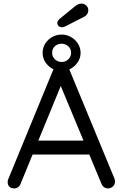

<svg xmlns="http://www.w3.org/2000/svg" viewBox="-20 -1050 686 1072"><path d="M324 -653Q296 -653 271.5 -667Q247 -681 232.5 -704Q218 -727 218 -755Q218 -783 232.5 -806.5Q247 -830 271.5 -843.5Q296 -857 324 -857Q352 -857 376 -843.5Q400 -830 415 -806.5Q430 -783 430 -755Q430 -727 415 -704Q400 -681 376 -667Q352 -653 324 -653ZM324 -704Q346 -704 361.5 -719Q377 -734 377 -755Q377 -778 361 -792Q345 -806 324 -806Q302 -806 286.5 -792Q271 -778 271 -755Q271 -734 286.5 -719Q302 -704 324 -704ZM330 -596 95 -24Q91 -12 81 -5Q71 2 60 2Q41 2 32 -8Q23 -18 23 -32Q22 -39 25 -47L284 -677Q289 -691 299.5 -697.5Q310 -704 323 -703Q336 -703 346.5 -696Q357 -689 361 -677L619 -53Q622 -45 622 -37Q622 -19 610 -8.5Q598 2 583 2Q571 2 561 -5Q551 -12 546 -25L308 -597ZM145 -187 179 -265H476L491 -187ZM327 -898Q314 -898 307 -905Q300 -912 300 -922Q300 -928 303 -933Q306 -938 311 -943L399 -1015Q407 -1021 416 -1025.5Q425 -1030 435 -1030Q449 -1030 461 -1019.5Q473 -1009 473 -993Q473 -981 466.5 -971Q460 -961 447 -955L349 -905Q344 -902 338 -900Q332 -898 327 -898Z"/></svg>

Font: Quicksand Light Medium
Style: Regular
Weight: 500
Version: Version 3.006